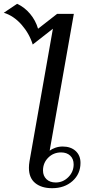

<svg xmlns="http://www.w3.org/2000/svg" viewBox="-39 -979 495 1009"><path d="M113 -97Q113 -113 116 -131L239 -828L133 -745Q115 -803 74 -849.5Q33 -896 -19 -912L51 -959Q90 -941 119 -906.5Q148 -872 161 -828L261 -906H349L222 -187Q233 -196 251.5 -202.5Q270 -209 290 -209Q333 -209 358.5 -185.5Q384 -162 384 -123Q384 -65 342 -27.5Q300 10 235 10Q179 10 146 -17Q113 -44 113 -97ZM348 -115Q348 -144 330 -161Q312 -178 282 -178Q242 -178 214.5 -150.5Q187 -123 187 -83Q187 -55 205 -37.5Q223 -20 254 -20Q292 -20 320 -48Q348 -76 348 -115Z"/></svg>

Font: Fahkwang
Style: Italic
Weight: 400
Italic angle: -10°
Version: Version 1.000; ttfautohint (v1.6)